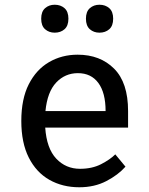

<svg xmlns="http://www.w3.org/2000/svg" viewBox="-20 -776 631 811"><path d="M315 15Q244 15 188.5 -16.5Q133 -48 101.5 -110.5Q70 -173 70 -265Q70 -358 101.5 -420Q133 -482 187 -513.5Q241 -545 308 -545Q403 -545 462 -486Q521 -427 521 -307V-237H171Q177 -149 217.5 -106Q258 -63 318 -63Q369 -63 407 -82.5Q445 -102 467 -124L510 -72Q479 -37 429 -11Q379 15 315 15ZM172 -307H426Q426 -384 395.5 -425.5Q365 -467 309 -467Q255 -467 217.5 -427.5Q180 -388 172 -307ZM400 -638Q376 -638 359.5 -652.5Q343 -667 343 -697Q343 -727 359.5 -741.5Q376 -756 400 -756Q425 -756 441.5 -741.5Q458 -727 458 -697Q458 -667 441.5 -652.5Q425 -638 400 -638ZM211 -638Q187 -638 170.5 -652.5Q154 -667 154 -697Q154 -727 170.5 -741.5Q187 -756 211 -756Q236 -756 252.5 -741.5Q269 -727 269 -697Q269 -667 252.5 -652.5Q236 -638 211 -638Z"/></svg>

Font: Orienta
Style: Regular
Weight: 400
Designer: Eduardo Rodriguez Tunni
Foundry: Eduardo Rodriguez Tunni
Version: Version 1.002; ttfautohint (v1.8.4.7-5d5b);gftools[0.9.23]